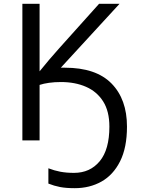

<svg xmlns="http://www.w3.org/2000/svg" viewBox="-20 -734 736 1004"><path d="M298 -380H319Q482 -380 563 -297.5Q644 -215 644 -72Q644 38 608 109.5Q572 181 510.5 215.5Q449 250 371 250Q325 250 294 244Q263 238 233 226V146Q264 158 295.5 164Q327 170 367 170Q451 170 501.5 109Q552 48 552 -72Q552 -152 519.5 -203.5Q487 -255 430 -280Q373 -305 299 -305Q265 -305 236.5 -301Q208 -297 187 -290V0H97V-714H187V-361Q210 -390 237 -421.5Q264 -453 289 -481L498 -714H605Z"/></svg>

Font: Go Noto Current
Style: Regular
Weight: 400
Designer: Monotype Design Team
Foundry: Monotype Imaging Inc.
Version: Version 2.007; ttfautohint (v1.8) -l 8 -r 50 -G 200 -x 14 -D